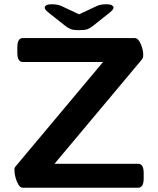

<svg xmlns="http://www.w3.org/2000/svg" viewBox="-20 -878 740 898"><path d="M87 0Q75 0 66.5 -14Q58 -28 53 -46Q48 -64 48 -76Q48 -79 47.5 -86Q47 -93 54 -101L462 -588H87Q61 -588 61 -631V-657Q61 -700 87 -700H610Q622 -700 631 -686Q640 -672 645 -654Q650 -636 650 -624Q650 -616 649 -610.5Q648 -605 643 -599L235 -112H626Q652 -112 652 -69V-43Q652 0 626 0ZM476 -858Q497 -858 504 -853Q511 -848 511 -843Q511 -839 508 -834Q505 -829 493 -819L415 -757Q401 -746 389 -741.5Q377 -737 350 -737Q322 -737 310 -742Q298 -747 284 -758L207 -819Q195 -829 192 -834Q189 -839 189 -843Q189 -848 196 -853Q203 -858 224 -858Q250 -858 269 -849L350 -811L433 -850Q450 -858 476 -858Z"/></svg>

Font: Asap Expanded SemiBold
Style: Regular
Weight: 600
Width: 7
Designer: Pablo Cosgaya
Foundry: Omnibus-Type
Version: Version 3.001; ttfautohint (v1.8.4.7-5d5b)